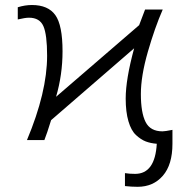

<svg xmlns="http://www.w3.org/2000/svg" viewBox="-20 -550 741 754"><path d="M49.8 -473.6V-521.5Q78.1 -530.3 105.5 -530.3Q168.9 -530.3 197.3 -490.7Q225.6 -451.2 225.6 -348.6Q225.6 -256.8 200.2 -169.9L526.4 -451.2Q534.2 -472.7 549.8 -512.7H619.1Q587.9 -441.4 560.5 -346.2Q533.2 -251 533.2 -180.7Q533.2 -107.4 551.8 -70.8Q570.3 -34.2 618.2 -34.2Q627.9 -34.2 657.2 -40V14.6Q657.2 96.7 619.6 140.1Q582 183.6 520.5 183.6Q496.1 183.6 470.7 180.7V129.9Q488.3 132.8 510.7 132.8Q588.9 132.8 595.7 14.6Q571.3 12.7 552.2 5.4Q533.2 -2 514.2 -19.5Q495.1 -37.1 484.4 -73.7Q473.6 -110.4 473.6 -163.1Q473.6 -238.3 506.8 -360.4L180.7 -78.1Q164.1 -24.4 154.3 0H85.9Q165 -188.5 165 -331.1Q165 -414.1 150.4 -447.3Q135.7 -480.5 93.8 -480.5Q79.1 -480.5 49.8 -473.6Z"/></svg>

Font: Gothic A1 Light
Style: Regular
Weight: 300
Version: Version 2.50